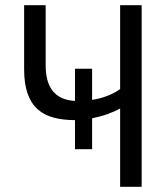

<svg xmlns="http://www.w3.org/2000/svg" viewBox="-20 -720 640 740"><path d="M269 -257Q224 -257 187.5 -266.5Q151 -276 125.5 -298.5Q100 -321 86.5 -359Q73 -397 73 -453V-700H156V-468Q156 -337 269 -331V-455H335V-335Q367 -340 395 -351Q423 -362 443 -377V-700H526V0H443V-302Q424 -291 396.5 -281Q369 -271 335 -264V-145H269Z"/></svg>

Font: PT Mono
Style: Regular
Weight: 400
Monospace: yes
Designer: A.Korolkova, I.Chaeva
Foundry: ParaType Ltd
Version: Version 1.001W OFL